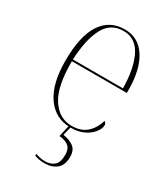

<svg xmlns="http://www.w3.org/2000/svg" viewBox="-189 -630 827 944"><g transform="rotate(30 224.5 -158.0)"><path d="M244 10Q158 10 108 -60.5Q58 -131 58 -262Q58 -403 104 -472.5Q150 -542 235 -542Q313 -542 356 -475Q399 -408 399 -290V-276H87Q86 -133 129.5 -66.5Q173 0 244 0Q296 0 327.5 -27.5Q359 -55 373 -102Q384 -96 384 -83Q384 -66 368 -44Q352 -22 321 -6Q290 10 244 10ZM371 -286Q370 -397 336.5 -464.5Q303 -532 234 -532Q160 -532 126 -466Q92 -400 87 -286ZM220 226Q207 226 193 224Q179 222 163 216V206Q179 211 191.5 213.5Q204 216 219 216Q250 216 269.5 199Q289 182 289 139Q289 106 271 91Q253 76 218 73L234 2H246L232 58Q267 63 291 80Q315 97 315 136Q315 183 288.5 204.5Q262 226 220 226Z"/></g></svg>

Font: Noto Serif Display SemiCondensed Thin
Style: Regular
Weight: 100
Width: 4
Designer: Monotype Design Team
Foundry: Monotype Imaging Inc.
Version: Version 2.009